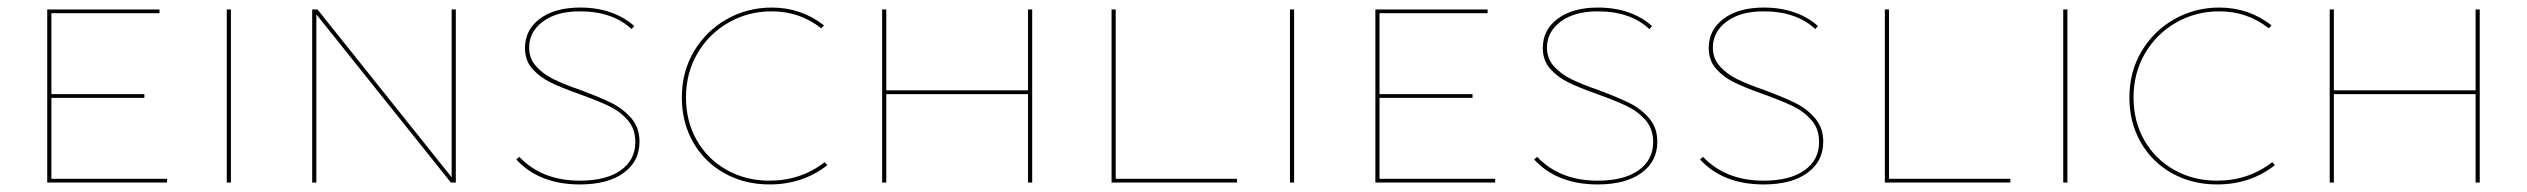

<svg xmlns="http://www.w3.org/2000/svg" viewBox="-20 -483 6686 508"><path d="M422 -10V0H105V-458H402V-448H116V-234H362V-224H116V-10Z M580 -458H591V0H580Z M1186 -458V0H1173L817 -445V0H806V-458H820L1175 -14V-458Z M1513 -234Q1465 -251 1436.5 -265Q1408 -279 1388.5 -301Q1369 -323 1369 -356Q1369 -404 1408.5 -433.5Q1448 -463 1515 -463Q1560 -463 1596.5 -450Q1633 -437 1658 -414L1651 -406Q1601 -453 1514 -453Q1453 -453 1416.5 -426Q1380 -399 1380 -357Q1380 -328 1398.5 -307.5Q1417 -287 1444.5 -273.5Q1472 -260 1518 -244Q1569 -225 1599 -210Q1629 -195 1650.5 -170Q1672 -145 1672 -108Q1672 -56 1630 -25.5Q1588 5 1514 5Q1407 5 1346 -61L1354 -68Q1414 -5 1514 -5Q1584 -5 1622.5 -32.5Q1661 -60 1661 -107Q1661 -142 1641 -165Q1621 -188 1592 -202Q1563 -216 1513 -234Z M1784 -225Q1784 -293 1816 -347Q1848 -401 1902.5 -432Q1957 -463 2022 -463Q2100 -463 2160 -416L2153 -408Q2096 -453 2022 -453Q1960 -453 1908 -423.5Q1856 -394 1825.5 -342Q1795 -290 1795 -225Q1795 -162 1823.5 -112Q1852 -62 1902.5 -33.5Q1953 -5 2016 -5Q2099 -5 2162 -54L2169 -46Q2104 5 2016 5Q1950 5 1897 -24.5Q1844 -54 1814 -106.5Q1784 -159 1784 -225Z M2711 -458V0H2700V-234H2325V0H2314V-458H2325V-244H2700V-458Z M3253 -10V0H2921V-458H2932V-10Z M3393 -458H3404V0H3393Z M3936 -10V0H3619V-458H3916V-448H3630V-234H3876V-224H3630V-10Z M4206 -234Q4158 -251 4129.5 -265Q4101 -279 4081.5 -301Q4062 -323 4062 -356Q4062 -404 4101.5 -433.5Q4141 -463 4208 -463Q4253 -463 4289.5 -450Q4326 -437 4351 -414L4344 -406Q4294 -453 4207 -453Q4146 -453 4109.5 -426Q4073 -399 4073 -357Q4073 -328 4091.5 -307.5Q4110 -287 4137.5 -273.5Q4165 -260 4211 -244Q4262 -225 4292 -210Q4322 -195 4343.5 -170Q4365 -145 4365 -108Q4365 -56 4323 -25.5Q4281 5 4207 5Q4100 5 4039 -61L4047 -68Q4107 -5 4207 -5Q4277 -5 4315.5 -32.5Q4354 -60 4354 -107Q4354 -142 4334 -165Q4314 -188 4285 -202Q4256 -216 4206 -234Z M4645 -234Q4597 -251 4568.5 -265Q4540 -279 4520.5 -301Q4501 -323 4501 -356Q4501 -404 4540.5 -433.5Q4580 -463 4647 -463Q4692 -463 4728.5 -450Q4765 -437 4790 -414L4783 -406Q4733 -453 4646 -453Q4585 -453 4548.5 -426Q4512 -399 4512 -357Q4512 -328 4530.5 -307.5Q4549 -287 4576.5 -273.5Q4604 -260 4650 -244Q4701 -225 4731 -210Q4761 -195 4782.5 -170Q4804 -145 4804 -108Q4804 -56 4762 -25.5Q4720 5 4646 5Q4539 5 4478 -61L4486 -68Q4546 -5 4646 -5Q4716 -5 4754.5 -32.5Q4793 -60 4793 -107Q4793 -142 4773 -165Q4753 -188 4724 -202Q4695 -216 4645 -234Z M5299 -10V0H4967V-458H4978V-10Z M5439 -458H5450V0H5439Z M5614 -225Q5614 -293 5646 -347Q5678 -401 5732.5 -432Q5787 -463 5852 -463Q5930 -463 5990 -416L5983 -408Q5926 -453 5852 -453Q5790 -453 5738 -423.5Q5686 -394 5655.5 -342Q5625 -290 5625 -225Q5625 -162 5653.5 -112Q5682 -62 5732.5 -33.5Q5783 -5 5846 -5Q5929 -5 5992 -54L5999 -46Q5934 5 5846 5Q5780 5 5727 -24.5Q5674 -54 5644 -106.5Q5614 -159 5614 -225Z M6541 -458V0H6530V-234H6155V0H6144V-458H6155V-244H6530V-458Z"/></svg>

Font: Ysabeau SC Hairline
Style: Regular
Weight: 100
Designer: Christian Thalmann (Catharsis Fonts)
Version: Version 0.003